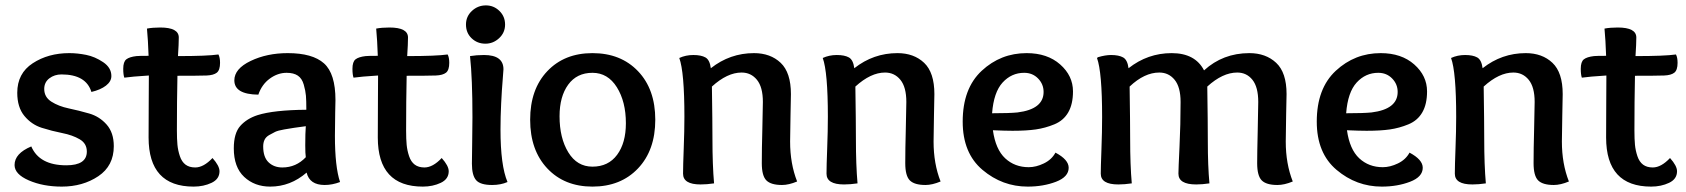

<svg xmlns="http://www.w3.org/2000/svg" viewBox="-20 -682 6254 712"><path d="M319 -341Q299 -406 208 -406Q182 -406 163 -391.5Q144 -377 144 -352Q144 -322 170.5 -305Q197 -288 235 -280Q273 -272 311 -261Q349 -250 375.5 -220Q402 -190 402 -140Q402 -67 344.5 -28.5Q287 10 209 10Q140 10 87 -13Q34 -36 34 -70Q34 -113 96 -139Q126 -69 226 -69Q302 -69 302 -120Q302 -150 275.5 -165.5Q249 -181 211 -188.5Q173 -196 135 -208Q97 -220 70.5 -252Q44 -284 44 -338Q44 -410 101.5 -447.5Q159 -485 237 -485Q267 -485 299.5 -478.5Q332 -472 362.5 -451.5Q393 -431 393 -400Q393 -380 373 -364.5Q353 -349 319 -341Z M486 -474Q495 -475 531 -475Q529 -534 525 -576Q546 -580 574 -580Q643 -580 643 -543Q643 -519 640 -474Q748 -474 790 -480Q796 -469 796 -449Q796 -422 784 -412.5Q772 -403 746 -402Q716 -401 638 -401Q636 -307 636 -198Q636 -166 638 -145Q640 -124 647 -103Q654 -82 668 -71.5Q682 -61 704 -61Q735 -61 768 -96Q794 -67 794 -47Q794 -18 764.5 -4Q735 10 698 10Q531 10 531 -172Q531 -219 531.5 -302.5Q532 -386 532 -402Q468 -398 441 -394Q437 -405 437 -427Q437 -453 448.5 -462Q460 -471 486 -474Z M1112 -143Q1112 -189 1114 -214Q1084 -210 1070.5 -208Q1057 -206 1034 -202Q1011 -198 1000.5 -193Q990 -188 978 -181Q966 -174 961 -163.5Q956 -153 956 -139Q956 -99 976 -80Q996 -61 1027 -61Q1078 -61 1114 -99Q1112 -112 1112 -143ZM1116 -275Q1116 -309 1114.5 -327Q1113 -345 1106.5 -368Q1100 -391 1084.5 -401.5Q1069 -412 1043 -412Q1010 -412 980.5 -390.5Q951 -369 938 -331Q849 -332 849 -384Q849 -427 909.5 -456Q970 -485 1047 -485Q1139 -485 1181.5 -447Q1224 -409 1224 -311Q1224 -308 1223 -264Q1222 -220 1222 -178Q1222 -64 1241 -7Q1212 4 1184 4Q1128 4 1117 -42Q1057 10 982 10Q924 10 885.5 -26Q847 -62 847 -132Q847 -188 871 -215Q895 -242 935 -255Q995 -274 1116 -275Z M1336 -474Q1345 -475 1381 -475Q1379 -534 1375 -576Q1396 -580 1424 -580Q1493 -580 1493 -543Q1493 -519 1490 -474Q1598 -474 1640 -480Q1646 -469 1646 -449Q1646 -422 1634 -412.5Q1622 -403 1596 -402Q1566 -401 1488 -401Q1486 -307 1486 -198Q1486 -166 1488 -145Q1490 -124 1497 -103Q1504 -82 1518 -71.5Q1532 -61 1554 -61Q1585 -61 1618 -96Q1644 -67 1644 -47Q1644 -18 1614.5 -4Q1585 10 1548 10Q1381 10 1381 -172Q1381 -219 1381.5 -302.5Q1382 -386 1382 -402Q1318 -398 1291 -394Q1287 -405 1287 -427Q1287 -453 1298.5 -462Q1310 -471 1336 -474Z M1775 -478Q1847 -478 1847 -425Q1847 -419 1844 -384.5Q1841 -350 1838.5 -299Q1836 -248 1836 -202Q1836 -68 1862 -7Q1837 4 1805 4Q1761 4 1745.5 -14Q1730 -32 1730 -75Q1730 -91 1731 -152.5Q1732 -214 1732 -247Q1732 -392 1723 -474Q1747 -478 1775 -478ZM1780 -520Q1750 -520 1729 -540Q1708 -560 1708 -591Q1708 -621 1730 -641.5Q1752 -662 1782 -662Q1811 -662 1832 -641.5Q1853 -621 1853 -591Q1853 -561 1831 -540.5Q1809 -520 1780 -520Z M2301 -225Q2301 -305 2267.5 -358.5Q2234 -412 2177 -412Q2119 -412 2087 -368Q2055 -324 2055 -251Q2055 -170 2087.5 -117Q2120 -64 2177 -64Q2236 -64 2268.5 -108Q2301 -152 2301 -225ZM2177 10Q2073 10 2009.5 -57.5Q1946 -125 1946 -238Q1946 -351 2009.5 -418Q2073 -485 2177 -485Q2282 -485 2346 -418Q2410 -351 2410 -238Q2410 -125 2346 -57.5Q2282 10 2177 10Z M2616 -429Q2687 -485 2776 -485Q2837 -485 2875 -449Q2913 -413 2913 -333Q2913 -322 2911.5 -255Q2910 -188 2910 -157Q2910 -75 2936 -9Q2905 4 2880 4Q2839 4 2822 -13Q2805 -30 2805 -77Q2805 -129 2807 -202.5Q2809 -276 2809 -304Q2809 -359 2787 -386Q2765 -413 2730 -413Q2677 -413 2620 -361Q2622 -227 2622 -166Q2622 -70 2628 -2Q2601 2 2578 2Q2513 2 2513 -38Q2513 -67 2515.5 -132Q2518 -197 2518 -249Q2518 -415 2499 -467Q2523 -478 2551 -478Q2580 -478 2596 -469Q2612 -460 2616 -429Z M3148 -429Q3219 -485 3308 -485Q3369 -485 3407 -449Q3445 -413 3445 -333Q3445 -322 3443.5 -255Q3442 -188 3442 -157Q3442 -75 3468 -9Q3437 4 3412 4Q3371 4 3354 -13Q3337 -30 3337 -77Q3337 -129 3339 -202.5Q3341 -276 3341 -304Q3341 -359 3319 -386Q3297 -413 3262 -413Q3209 -413 3152 -361Q3154 -227 3154 -166Q3154 -70 3160 -2Q3133 2 3110 2Q3045 2 3045 -38Q3045 -67 3047.5 -132Q3050 -197 3050 -249Q3050 -415 3031 -467Q3055 -478 3083 -478Q3112 -478 3128 -469Q3144 -460 3148 -429Z M3735 -197Q3708 -197 3662 -199Q3672 -128 3707.5 -95Q3743 -62 3795 -62Q3822 -62 3851 -76Q3880 -90 3894 -116Q3943 -90 3943 -60Q3943 -26 3896 -8Q3849 10 3791 10Q3697 10 3623.5 -52Q3550 -114 3550 -231Q3550 -354 3620.5 -419.5Q3691 -485 3787 -485Q3864 -485 3911.5 -443Q3959 -401 3959 -343Q3959 -296 3941.5 -265.5Q3924 -235 3890 -221Q3856 -207 3821 -202Q3786 -197 3735 -197ZM3778 -412Q3731 -412 3698 -376Q3665 -340 3659 -262Q3723 -262 3753 -265Q3850 -277 3850 -341Q3850 -370 3829.5 -391Q3809 -412 3778 -412Z M4048 -467 4052 -470Q4079 -478 4100 -478Q4129 -478 4145 -469Q4161 -460 4165 -429Q4236 -485 4325 -485Q4412 -485 4445 -421Q4515 -485 4613 -485Q4674 -485 4712.5 -449Q4751 -413 4751 -333Q4751 -330 4749.5 -259.5Q4748 -189 4748 -157Q4748 -75 4774 -9Q4743 4 4717 4Q4676 4 4659 -13Q4642 -30 4642 -77Q4642 -112 4644 -196Q4646 -280 4646 -304Q4646 -359 4624.5 -386Q4603 -413 4568 -413Q4514 -413 4457 -361Q4459 -227 4459 -157Q4459 -67 4465 -2Q4438 2 4416 2Q4350 2 4350 -38Q4350 -55 4354 -137.5Q4358 -220 4358 -304Q4358 -359 4336 -386Q4314 -413 4279 -413Q4224 -413 4169 -361Q4171 -227 4171 -166Q4171 -70 4177 -2Q4150 2 4127 2Q4062 2 4062 -38Q4062 -61 4064.5 -127.5Q4067 -194 4067 -248Q4067 -415 4048 -467Z M5048 -197Q5021 -197 4975 -199Q4985 -128 5020.5 -95Q5056 -62 5108 -62Q5135 -62 5164 -76Q5193 -90 5207 -116Q5256 -90 5256 -60Q5256 -26 5209 -8Q5162 10 5104 10Q5010 10 4936.5 -52Q4863 -114 4863 -231Q4863 -354 4933.5 -419.5Q5004 -485 5100 -485Q5177 -485 5224.5 -443Q5272 -401 5272 -343Q5272 -296 5254.5 -265.5Q5237 -235 5203 -221Q5169 -207 5134 -202Q5099 -197 5048 -197ZM5091 -412Q5044 -412 5011 -376Q4978 -340 4972 -262Q5036 -262 5066 -265Q5163 -277 5163 -341Q5163 -370 5142.5 -391Q5122 -412 5091 -412Z M5478 -429Q5549 -485 5638 -485Q5699 -485 5737 -449Q5775 -413 5775 -333Q5775 -322 5773.5 -255Q5772 -188 5772 -157Q5772 -75 5798 -9Q5767 4 5742 4Q5701 4 5684 -13Q5667 -30 5667 -77Q5667 -129 5669 -202.5Q5671 -276 5671 -304Q5671 -359 5649 -386Q5627 -413 5592 -413Q5539 -413 5482 -361Q5484 -227 5484 -166Q5484 -70 5490 -2Q5463 2 5440 2Q5375 2 5375 -38Q5375 -67 5377.5 -132Q5380 -197 5380 -249Q5380 -415 5361 -467Q5385 -478 5413 -478Q5442 -478 5458 -469Q5474 -460 5478 -429Z M5891 -474Q5900 -475 5936 -475Q5934 -534 5930 -576Q5951 -580 5979 -580Q6048 -580 6048 -543Q6048 -519 6045 -474Q6153 -474 6195 -480Q6201 -469 6201 -449Q6201 -422 6189 -412.5Q6177 -403 6151 -402Q6121 -401 6043 -401Q6041 -307 6041 -198Q6041 -166 6043 -145Q6045 -124 6052 -103Q6059 -82 6073 -71.5Q6087 -61 6109 -61Q6140 -61 6173 -96Q6199 -67 6199 -47Q6199 -18 6169.5 -4Q6140 10 6103 10Q5936 10 5936 -172Q5936 -219 5936.5 -302.5Q5937 -386 5937 -402Q5873 -398 5846 -394Q5842 -405 5842 -427Q5842 -453 5853.5 -462Q5865 -471 5891 -474Z"/></svg>

Font: Overlock
Style: Bold
Weight: 700
Designer: Dario Muhafara
Foundry: Dario Manuel Muhafara
Version: Version 1.001